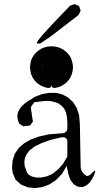

<svg xmlns="http://www.w3.org/2000/svg" viewBox="-20 -958 540 959"><path d="M309.6 -396.5 300.8 -415 288.1 -429.7 272.5 -441.4 251 -449.2 225.6 -454.1 196.3 -453.1 152.3 -447.3 141.6 -434.6 133.8 -421.9 140.6 -374 144.5 -350.6 129.9 -331.1 96.7 -327.1 76.2 -339.8 69.3 -358.4 66.4 -377 69.3 -395.5 77.1 -412.1 87.9 -426.8 101.6 -439.5 123 -455.1 133.8 -460.9 154.3 -474.6 190.4 -488.3 225.6 -494.1H259.8L292 -486.3L320.3 -470.7L344.7 -448.2L363.3 -418.9L375 -383.8L378.9 -338.9L382.8 -127Q382.8 -97.7 414.1 -78.1L427.7 -83L444.3 -98.6Q461.9 -117.2 452.1 -89.8L441.4 -66.4L428.7 -46.9L412.1 -32.2L391.6 -23.4L368.2 -25.4L347.7 -38.1L331.1 -60.5L321.3 -88.9L316.4 -113.3L312.5 -128.9L290 -89.8L260.7 -59.6L227.5 -37.1L191.4 -23.4L154.3 -18.6L119.1 -22.5L85 -36.1L57.6 -60.5L43 -95.7L40 -121.1L43 -156.2L53.7 -189.5L73.2 -218.8L100.6 -242.2L134.8 -261.7L175.8 -276.4L224.6 -287.1L287.1 -292Q316.4 -292 316.4 -321.3V-344.7L314.5 -373ZM284.2 -271.5 230.5 -258.8 187.5 -243.2 153.3 -226.6 128.9 -208 113.3 -188.5 104.5 -168.9 101.6 -149.4 103.5 -127 110.4 -110.4 114.3 -96.7 124 -85 139.6 -76.2 161.1 -71.3H186.5L213.9 -77.1L242.2 -89.8L269.5 -111.3L294.9 -139.6L316.4 -176.8V-249Q316.4 -277.3 284.2 -271.5ZM193.4 -622.1 195.3 -634.8 193.4 -628.9ZM372.1 -882.8 228.5 -772.5 181.6 -741.2Q154.3 -735.4 170.9 -756.8L187.5 -778.3L241.2 -836.9L330.1 -929.7L352.5 -937.5L375 -927.7L382.8 -904.3ZM338.9 -588.9 333 -573.2 324.2 -559.6 313.5 -546.9 300.8 -537.1 286.1 -528.3 271.5 -522.5 253.9 -518.6Q237.3 -517.6 237.3 -534.2V-548.8V-535.2Q237.3 -517.6 219.7 -518.6L203.1 -522.5L188.5 -528.3L173.8 -537.1L161.1 -546.9L150.4 -559.6L141.6 -573.2L134.8 -588.9L131.8 -604.5L129.9 -622.1L131.8 -638.7L134.8 -655.3L141.6 -670.9L150.4 -684.6L161.1 -696.3L173.8 -707L188.5 -715.8L203.1 -721.7L219.7 -725.6L237.3 -726.6L253.9 -725.6L271.5 -721.7L286.1 -715.8L300.8 -707L313.5 -696.3L324.2 -684.6L333 -670.9L338.9 -655.3L342.8 -638.7L344.7 -622.1L342.8 -604.5Z"/></svg>

Font: B2 Hana
Style: Regular
Weight: 500
Version: 2020-08-05; (max)